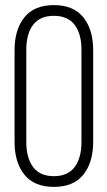

<svg xmlns="http://www.w3.org/2000/svg" viewBox="-20 -726 421 752"><path d="M37 -171V-529Q37 -610 75.5 -658Q114 -706 191 -706Q268 -706 306.5 -658Q345 -610 345 -529V-171Q345 -90 306.5 -42Q268 6 191 6Q114 6 75.5 -42Q37 -90 37 -171ZM83 -532V-169Q83 -108 109.5 -72Q136 -36 191 -36Q246 -36 272.5 -72Q299 -108 299 -169V-532Q299 -593 272.5 -628.5Q246 -664 191 -664Q136 -664 109.5 -628.5Q83 -593 83 -532Z"/></svg>

Font: TypoPRO Bebas Neue
Style: Regular
Weight: 400
Designer: Ryoichi Tsunekawa
Foundry: Ryoichi Tsunekawa
Version: Version 001.003